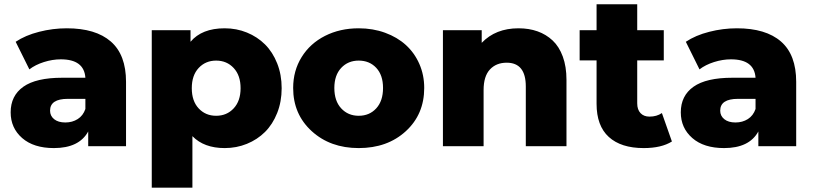

<svg xmlns="http://www.w3.org/2000/svg" viewBox="-20 -683 3799 897"><path d="M392.1 0V-68.8Q349.6 8.8 231.9 8.8Q137.2 8.8 83.5 -38.1Q29.8 -85 29.8 -158.2Q29.8 -235.8 89.1 -277.8Q148.4 -319.8 271 -319.8H378.9Q373 -405.8 264.2 -405.8Q225.1 -405.8 185.1 -393.1Q145 -380.4 117.2 -358.9L53.2 -487.8Q98.6 -518.1 162.6 -534.4Q226.6 -550.8 292 -550.8Q426.8 -550.8 497.8 -489Q568.8 -427.2 568.8 -300.8V0ZM378.9 -173.8V-221.2H296.9Q213.9 -221.2 213.9 -166Q213.9 -141.6 232.9 -126.2Q252 -110.8 285.2 -110.8Q317.9 -110.8 343 -126.7Q368.2 -142.6 378.9 -173.8Z M1029.8 8.8Q933.1 8.8 878.9 -46.9V193.8H689V-542H870.1V-487.8Q922.9 -550.8 1029.8 -550.8Q1085 -550.8 1133.5 -531Q1182.1 -511.2 1218 -475.6Q1253.9 -439.9 1274.9 -387Q1295.9 -334 1295.9 -271Q1295.9 -208 1274.9 -155Q1253.9 -102.1 1218 -66.4Q1182.1 -30.8 1133.5 -11Q1085 8.8 1029.8 8.8ZM989.7 -142.1Q1039.6 -142.1 1071.8 -176.8Q1104 -211.4 1104 -271Q1104 -330.6 1071.8 -365.2Q1039.6 -399.9 989.7 -399.9Q940.4 -399.9 908.2 -365.5Q876 -331.1 876 -271Q876 -210.9 908.2 -176.5Q940.4 -142.1 989.7 -142.1Z M1655.8 8.8Q1522.9 8.8 1436.3 -70.3Q1349.6 -149.4 1349.6 -272Q1349.6 -352.5 1389.2 -416.3Q1428.7 -480 1498.5 -515.4Q1568.4 -550.8 1655.8 -550.8Q1722.2 -550.8 1779.1 -530Q1835.9 -509.3 1876.2 -472.7Q1916.5 -436 1939.2 -384.3Q1961.9 -332.5 1961.9 -272Q1961.9 -148.9 1876 -70.1Q1790 8.8 1655.8 8.8ZM1655.8 -142.1Q1706.1 -142.1 1737.8 -176.8Q1769.5 -211.4 1769.5 -272Q1769.5 -332 1737.8 -366Q1706.1 -399.9 1655.8 -399.9Q1606 -399.9 1574 -365.7Q1542 -331.5 1542 -272Q1542 -211.4 1574 -176.8Q1606 -142.1 1655.8 -142.1Z M2049.3 0V-542H2230.5V-482.9Q2295.4 -550.8 2402.3 -550.8Q2451.2 -550.8 2491.2 -536.6Q2531.2 -522.5 2561.8 -493.9Q2592.3 -465.3 2609.4 -418.5Q2626.5 -371.6 2626.5 -310.1V0H2436.5V-278.8Q2436.5 -390.1 2347.2 -390.1Q2298.3 -390.1 2268.8 -358.4Q2239.3 -326.7 2239.3 -262.2V0Z M2987.3 8.8Q2881.3 8.8 2824.2 -43.2Q2767.1 -95.2 2767.1 -198.2V-400.9H2688V-542H2767.1V-663.1H2957V-542H3081.1V-400.9H2957V-200.2Q2957 -170.9 2972.4 -154.5Q2987.8 -138.2 3014.2 -138.2Q3048.3 -138.2 3072.3 -154.8L3119.1 -22Q3070.3 8.8 2987.3 8.8Z M3522.9 0V-68.8Q3480.5 8.8 3362.8 8.8Q3268.1 8.8 3214.4 -38.1Q3160.6 -85 3160.6 -158.2Q3160.6 -235.8 3220 -277.8Q3279.3 -319.8 3401.9 -319.8H3509.8Q3503.9 -405.8 3395 -405.8Q3356 -405.8 3315.9 -393.1Q3275.9 -380.4 3248 -358.9L3184.1 -487.8Q3229.5 -518.1 3293.5 -534.4Q3357.4 -550.8 3422.9 -550.8Q3557.6 -550.8 3628.7 -489Q3699.7 -427.2 3699.7 -300.8V0ZM3509.8 -173.8V-221.2H3427.7Q3344.7 -221.2 3344.7 -166Q3344.7 -141.6 3363.8 -126.2Q3382.8 -110.8 3416 -110.8Q3448.7 -110.8 3473.9 -126.7Q3499 -142.6 3509.8 -173.8Z"/></svg>

Font: Montserrat ExtraBold
Style: Regular
Weight: 800
Designer: Julieta Ulanovsky
Foundry: Julieta Ulanovsky
Version: Version 9.000